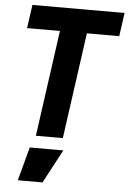

<svg xmlns="http://www.w3.org/2000/svg" viewBox="-64 -791 736 1100"><g transform="rotate(5 303.5 -241.0)"><path d="M162 0H317L402 -610H588L607 -745H77L58 -610H247ZM81 263H223L326 70H133Z"/></g></svg>

Font: Mluvka ExtraBold
Style: Italic
Weight: 800
Italic angle: -8°
Designer: Modified by Jiří Krblich, Original typeface by Gumpita Rahayu
Foundry: Gumpita Rahayu & Jiří Krblich
Version: Version 2.000;Glyphs 3.1.1 (3134)